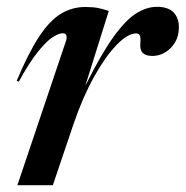

<svg xmlns="http://www.w3.org/2000/svg" viewBox="-20 -543 544 563"><path d="M173 -421.5Q176.5 -431 174.8 -438.2Q173 -445.5 164 -445.5Q152.5 -445.5 134.8 -434.2Q117 -423 92 -392.2Q67 -361.5 35 -303.5L29 -306Q63.5 -388.5 94.8 -435.8Q126 -483 158.8 -502.8Q191.5 -522.5 230 -522.5Q251.5 -522.5 266.2 -519.8Q281 -517 299 -511L230 -291Q277 -385.5 313.5 -435.8Q350 -486 380.5 -504.5Q411 -523 440 -523Q473 -523 488.8 -506.8Q504.5 -490.5 504.5 -463.5Q504.5 -426.5 481 -402.8Q457.5 -379 426.5 -379Q388 -379 391.5 -415Q393 -433.5 390 -439.2Q387 -445 379 -445Q354.5 -445 321.8 -411.2Q289 -377.5 255.5 -317.2Q222 -257 195 -177.5L135 0H31Z"/></svg>

Font: Newsreader 72pt Medium
Style: Italic
Weight: 500
Italic angle: -17°
Designer: Hugues Gentile
Foundry: Production Type
Version: Version 1.003; ttfautohint (v1.8.3)